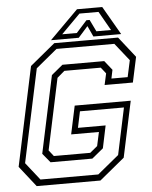

<svg xmlns="http://www.w3.org/2000/svg" viewBox="-58 -906 755 954"><g transform="rotate(-5 319.5 -429.0)"><path d="M86 0 5 -103 110 -597 235 -700H553L634 -597L607 -471H466L478.5 -528L454.5 -558.5H273L236 -527L160.5 -171.5L184 -141.5H365.5L402.5 -172L417.5 -241H279L309 -382H588.5L529 -103L404 0ZM107.5 -31H396L502.5 -118.5L552 -351.5H332.5L315.5 -270.5H453.5L430 -158.5L373.5 -112H165L127.5 -157.5L209.5 -543L266 -589.5H474.5L511.5 -543L502.5 -500H583.5L601.5 -583L532 -670.5H243.5L137.5 -583L38.5 -118.5ZM362 -858H488L570 -716H431.5L406.5 -770L358.5 -716H220ZM372.5 -835.5 278 -740.5H351L404 -799.5H420L448.5 -740.5H521.5L467.5 -835.5Z"/></g></svg>

Font: Tourney Thin Light
Style: Italic
Weight: 300
Italic angle: -12°
Version: Version 1.015